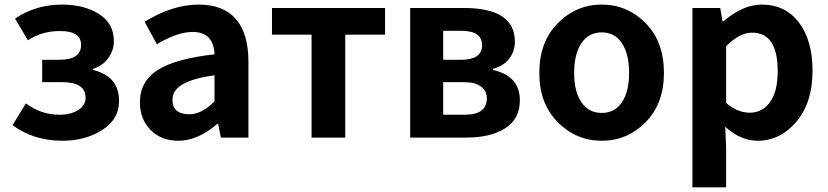

<svg xmlns="http://www.w3.org/2000/svg" viewBox="-20 -594 3574 829"><path d="M250 13.7Q125 13.7 34.2 -53.7L91.8 -147.5Q158.2 -98.6 236.3 -98.6Q285.2 -98.6 317.4 -118.7Q349.6 -138.7 349.6 -171.9Q349.6 -239.3 248 -239.3H162.1V-335.9H237.3Q330.1 -335.9 330.1 -400.4Q330.1 -460 239.3 -460Q160.2 -460 100.6 -419.9L44.9 -513.7Q133.8 -574.2 248 -574.2Q342.8 -574.2 407.2 -533.7Q471.7 -493.2 471.7 -416Q471.7 -377.9 448.2 -344.2Q424.8 -310.5 381.8 -296.9V-292Q494.1 -264.6 494.1 -158.2Q494.1 -79.1 421.4 -32.7Q348.6 13.7 250 13.7Z M750 13.7Q675.8 13.7 629.9 -33.2Q584 -80.1 584 -152.3Q584 -242.2 660.6 -291.5Q737.3 -340.8 906.2 -359.4Q902.3 -456.1 811.5 -456.1Q747.1 -456.1 657.2 -403.3L604.5 -500Q724.6 -574.2 837.9 -574.2Q944.3 -574.2 998.5 -511.7Q1052.7 -449.2 1052.7 -327.1V0H933.6L921.9 -59.6H918.9Q834 13.7 750 13.7ZM797.9 -100.6Q850.6 -100.6 906.2 -156.2V-268.6Q724.6 -245.1 724.6 -164.1Q724.6 -100.6 797.9 -100.6Z M1325.2 0V-444.3H1154.3V-559.6H1642.6V-444.3H1470.7V0Z M1751 0V-559.6H1982.4Q2203.1 -559.6 2203.1 -414.1Q2203.1 -373 2179.2 -341.3Q2155.3 -309.6 2108.4 -296.9V-292Q2224.6 -265.6 2224.6 -161.1Q2224.6 -80.1 2161.1 -40Q2097.7 0 1995.1 0ZM1893.6 -335.9H1970.7Q2061.5 -335.9 2061.5 -398.4Q2061.5 -460.9 1972.7 -460.9H1893.6ZM1893.6 -98.6H1986.3Q2082 -98.6 2082 -169.9Q2082 -201.2 2057.1 -220.2Q2032.2 -239.3 1982.4 -239.3H1893.6Z M2308.6 -279.3Q2308.6 -413.1 2388.2 -493.7Q2467.8 -574.2 2578.1 -574.2Q2688.5 -574.2 2767.6 -494.1Q2846.7 -414.1 2846.7 -279.3Q2846.7 -146.5 2767.6 -66.4Q2688.5 13.7 2578.1 13.7Q2467.8 13.7 2388.2 -66.4Q2308.6 -146.5 2308.6 -279.3ZM2696.3 -279.3Q2696.3 -360.4 2665.5 -407.2Q2634.8 -454.1 2578.1 -454.1Q2521.5 -454.1 2490.2 -407.2Q2459 -360.4 2459 -279.3Q2459 -199.2 2490.2 -152.8Q2521.5 -106.4 2578.1 -106.4Q2634.8 -106.4 2665.5 -152.8Q2696.3 -199.2 2696.3 -279.3Z M2969.7 214.8V-559.6H3089.8L3099.6 -502H3103.5Q3188.5 -574.2 3268.6 -574.2Q3371.1 -574.2 3429.7 -496.6Q3488.3 -418.9 3488.3 -289.1Q3488.3 -150.4 3418.5 -68.4Q3348.6 13.7 3251 13.7Q3177.7 13.7 3111.3 -46.9L3115.2 44.9V214.8ZM3337.9 -287.1Q3337.9 -453.1 3226.6 -453.1Q3173.8 -453.1 3115.2 -394.5V-149.4Q3164.1 -107.4 3217.8 -107.4Q3271.5 -107.4 3304.7 -153.3Q3337.9 -199.2 3337.9 -287.1Z"/></svg>

Font: Nasu
Style: Bold
Weight: 700
Designer: Ryoko NISHIZUKA (kana &amp; ideographs); Paul D. Hunt (Latin, Greek &amp; Cyrillic); Wenlong ZHANG (bopomofo); Sandoll C
Version: Version 2014.1215